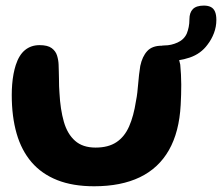

<svg xmlns="http://www.w3.org/2000/svg" viewBox="-20 -616 775 670"><path d="M308.5 34Q234 34 179.8 12.5Q125.5 -9 90.2 -50Q55 -91 38 -150Q21 -209 21 -284.5Q21 -303.5 22.5 -322Q24 -340.5 27.2 -357.8Q30.5 -375 35 -389Q46.5 -424.5 67.5 -441.5Q88.5 -458.5 118 -458.5Q146.5 -458.5 160.5 -448Q174.5 -437.5 179.2 -421.8Q184 -406 184.5 -390.5Q185 -380 185.2 -367.2Q185.5 -354.5 185.8 -341Q186 -327.5 186.2 -315Q186.5 -302.5 187.5 -292Q190.5 -234 202.8 -191.2Q215 -148.5 241.8 -124.8Q268.5 -101 313.5 -101Q358 -101 386.2 -119.8Q414.5 -138.5 430.5 -174.8Q446.5 -211 454.5 -263.5Q457.5 -278 459.2 -293.2Q461 -308.5 462.2 -324Q463.5 -339.5 465.2 -355Q467 -370.5 469.5 -386Q476.5 -419 493.8 -437.8Q511 -456.5 544.5 -456.5Q573 -456.5 588 -439Q603 -421.5 609 -390.5Q610.5 -373.5 611.5 -356Q612.5 -338.5 612.5 -320.8Q612.5 -303 612 -285.2Q611.5 -267.5 610.5 -250Q605.5 -155.5 569.5 -92.2Q533.5 -29 468 2.5Q402.5 34 308.5 34ZM555.5 -402Q543.5 -402 534.5 -408.8Q525.5 -415.5 525.5 -430.5Q525.5 -440 531.5 -448.8Q537.5 -457.5 554.5 -457.5Q577.5 -457.5 600 -467.8Q622.5 -478 632 -499.5Q636 -509.5 638.5 -521.8Q641 -534 641 -548.5Q641 -572 653 -584.2Q665 -596.5 691.5 -596.5Q706 -596.5 715.8 -591.5Q725.5 -586.5 730.2 -575.5Q735 -564.5 735 -546.5Q735 -522.5 726.5 -500.2Q718 -478 704 -460Q681 -428.5 642.2 -415.2Q603.5 -402 555.5 -402Z"/></svg>

Font: Gluten Thin Medium
Style: Regular
Weight: 500
Version: Version 1.300